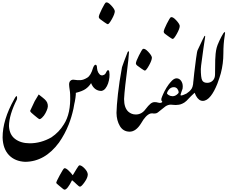

<svg xmlns="http://www.w3.org/2000/svg" viewBox="-20 -1111 1922 1620"><path d="M621.6 -341.8Q608.4 -185.1 560.1 -61.5Q527.8 20.5 477.5 92.3Q358.9 252.9 192.4 254.4Q106 250.5 55.4 197.5Q4.9 144.5 2 49.8Q1.5 -99.6 100.1 -274.4Q119.1 -309.6 122.8 -296.9Q126.5 -284.2 122.1 -271Q57.1 -142.1 55.7 -48.3Q59.1 24.9 107.2 61.3Q155.3 97.7 230.5 98.1Q325.7 98.1 413.6 47.9Q479 3.9 518.6 -61.5Q578.6 -152.8 571.8 -313.5Q571.3 -334.5 567.6 -355.5Q564 -376.5 563 -397.5Q563 -420.4 575.4 -430.7Q587.9 -440.9 605 -438Q635.7 -423.8 621.6 -341.8ZM382.8 -228.5Q385.7 -213.9 380.6 -196.3Q375.5 -178.7 363.8 -156.7Q353 -135.3 334 -117.2Q321.3 -105.5 314 -105.5Q309.6 -105.5 293.9 -118.2Q278.3 -130.9 265.4 -141.6Q252.4 -152.3 243.2 -161.1Q234.4 -169.9 234.4 -175.8Q262.7 -238.8 272.9 -257.8Q284.2 -276.9 306.6 -314Q319.8 -303.2 339.4 -288.1Q358.9 -272.9 369.4 -259.8Q379.9 -246.6 382.8 -228.5Z M835 -475.6Q841.3 -463.4 844 -446Q846.7 -428.7 846.2 -409.9Q845.7 -391.1 842.8 -373.5Q839.8 -356 835 -343.8Q805.7 -343.8 783.7 -360.4Q761.7 -376.5 748.5 -409.7Q731 -380.9 703.1 -361.1Q675.3 -341.3 619.6 -327.6Q621.1 -318.8 616.7 -285.6Q612.3 -253.4 605 -225.1Q584.5 -308.6 605 -438Q634.3 -433.1 659.9 -434.8Q685.5 -436.5 716.3 -455.6Q747.1 -474.6 765.1 -538.6Q775.4 -565.4 786.9 -564.7Q798.3 -564 798.8 -535.6Q799.3 -526.4 802 -516.6Q804.7 -506.8 809.3 -498.5Q814 -490.2 820.3 -483.9Q826.7 -477.5 835 -475.6ZM454.6 431.6Q454.6 436 476.3 453.6Q498 471.2 508.3 480Q519 489.3 524.9 489.3Q548.3 489.3 587.9 409.7Q604 421.4 625.2 442.6Q646.5 463.9 654.8 463.9Q667 463.9 693.4 426.3Q720.7 388.2 720.7 360.4Q719.2 336.9 693.8 310.3Q668.5 283.7 650.4 283.7Q644 284.2 626.2 314Q608.4 343.8 593.8 367.7Q581.5 350.1 557.6 327.1Q533.7 304.2 521.5 309.1Q514.2 312.5 484.4 367.2Q454.6 421.9 454.6 431.6Z M902.3 -502.4Q905.8 -483.9 903.1 -458Q900.4 -432.1 892.1 -407.5Q883.8 -382.8 869.4 -364.7Q855 -346.7 835 -343.8Q830.1 -368.7 827.6 -387.7Q825.2 -406.7 825.2 -422.4Q825.2 -438 827.6 -450.7Q830.1 -463.4 835 -475.6Q847.2 -473.1 859.4 -480.5Q871.6 -487.8 879.4 -507.8Q883.8 -518.6 892.3 -518.6Q900.9 -518.6 902.3 -502.4ZM813.5 -967.3Q813.5 -983.4 839.4 -1034.7Q865.2 -1085.9 873 -1089.8Q888.7 -1096.7 917.7 -1065.7Q946.8 -1034.7 948.7 -1017.1Q948.7 -994.1 924.3 -950.4Q899.9 -906.7 889.2 -906.7Q884.8 -906.7 860.4 -923.6Q835.9 -940.4 823.7 -950.2Q813.5 -959 813.5 -967.3Z M1026.9 -275.9Q1025.4 -248.5 1021 -225.8Q1016.6 -203.1 1009 -187.5Q1001.5 -171.9 990.2 -164.1Q979 -156.2 962.9 -158.7Q963.9 -215.8 975.1 -318.1Q986.3 -420.4 1009.3 -543.9Q1021 -580.1 1056.6 -670.9Q1060.5 -679.7 1064.5 -678.2Q1068.4 -676.8 1068.4 -670.9Q1066.4 -626 1050.3 -500Q1034.2 -374 1030.5 -327.1Q1026.9 -280.3 1026.9 -275.9Z M1281.7 -152.8Q1259.8 -156.7 1248.5 -152.8Q1210.4 -140.6 1170.4 -70.3Q1127 0 1073.7 0Q1019.5 -0.5 991.7 -47.1Q963.9 -93.8 962.9 -158.7Q975.6 -201.7 991 -232.7Q1006.3 -263.7 1026.9 -275.4Q1026.9 -202.1 1062.5 -168.9Q1089.8 -145 1125.5 -145Q1175.3 -145 1207.5 -189Q1231.9 -221.2 1249 -235.1Q1266.1 -249 1281.7 -249Q1292 -246.1 1294.2 -204.6Q1296.4 -163.1 1281.7 -152.8ZM1126.5 -575.7Q1126.5 -591.8 1152.3 -643.1Q1178.2 -694.3 1186 -698.2Q1201.7 -705.1 1230.7 -674.1Q1259.8 -643.1 1261.7 -625.5Q1261.7 -602.5 1237.3 -558.8Q1212.9 -515.1 1202.1 -515.1Q1197.8 -515.1 1173.3 -532Q1148.9 -548.8 1136.7 -558.6Q1126.5 -567.4 1126.5 -575.7Z M1487.3 -332Q1487.3 -346.2 1476.6 -361.3Q1465.3 -375.5 1446.3 -375.5Q1419.4 -375.5 1401.9 -351.1Q1394.5 -342.3 1388.7 -325.7Q1388.7 -317.4 1403.3 -308.6Q1418 -299.3 1436 -299.3Q1454.6 -299.3 1470.7 -311.5Q1487.3 -323.2 1487.3 -332ZM1553.2 -259.8Q1534.2 -242.7 1519 -236.8Q1503.4 -229.5 1489.7 -227.5Q1476.6 -225.1 1463.4 -225.1Q1458 -225.1 1437.5 -226.6Q1427.2 -228 1421.4 -228Q1397.9 -228 1376 -213.4Q1373 -210.4 1340.3 -185.1L1311.5 -162.1Q1302.2 -155.8 1295.2 -154.5Q1288.1 -153.3 1281.7 -153.3Q1263.2 -179.7 1261.7 -203.6Q1260.3 -227.5 1281.7 -249.5Q1289.6 -250 1299.1 -248.5Q1308.6 -247.1 1319.3 -244.1Q1330.1 -241.2 1339.6 -244.1Q1349.1 -247.1 1349.1 -253.9Q1341.8 -261.7 1341.8 -264.2Q1340.3 -272.9 1341.8 -279.3Q1345.2 -292 1356.4 -316.9Q1364.3 -336.4 1384.8 -371.1Q1406.7 -405.3 1418.5 -417Q1445.8 -450.2 1469.2 -450.2Q1491.7 -450.2 1506.3 -431.2Q1522 -411.1 1522 -381.3Q1522 -371.6 1520.5 -362.8Q1513.2 -343.3 1509 -330.1Q1504.9 -316.9 1503.4 -312.5Q1503.4 -311 1504.9 -305.2Q1522 -305.2 1553.2 -321.3Q1554.2 -318.4 1559.1 -306.6Q1562 -299.3 1562 -289.6Q1562 -281.7 1559.1 -274.9Q1554.7 -264.6 1553.2 -259.8ZM1361.3 -842.8Q1361.3 -858.9 1387.2 -910.2Q1413.1 -961.4 1420.9 -965.3Q1436.5 -972.2 1465.6 -941.2Q1494.6 -910.2 1496.6 -892.6Q1496.6 -869.6 1472.2 -825.9Q1447.8 -782.2 1437 -782.2Q1432.6 -782.2 1408.2 -799.1Q1383.8 -815.9 1371.6 -825.7Q1361.3 -834.5 1361.3 -842.8Z M1577.1 -339.4Q1589.8 -351.1 1597.4 -363.3Q1605 -375.5 1608.9 -398.9Q1616.2 -482.9 1634.3 -617.7Q1643.1 -681.6 1647.5 -688L1689.5 -776.9Q1693.4 -783.7 1697 -791.3Q1700.7 -798.8 1704.6 -806.2Q1707.5 -810.1 1710 -808.1Q1712.4 -806.2 1710.4 -796.4Q1702.6 -746.1 1696.3 -701.7Q1689.9 -657.2 1685.1 -619.1Q1673.8 -539.6 1674.8 -532.2L1660.2 -427.2Q1651.9 -387.7 1640.1 -355.5Q1638.2 -349.6 1629.9 -333.5Q1626.5 -333.5 1591.8 -299.8Q1579.6 -286.1 1553.2 -259.8Q1546.9 -275.4 1546.4 -290.8Q1545.9 -306.2 1553.2 -321.3Z M1674.3 -535.2Q1674.3 -453.1 1686 -433.1Q1696.8 -412.1 1728.5 -412.1Q1756.3 -412.1 1775.4 -431.2Q1794.4 -450.2 1794.4 -483.9L1795.9 -605.5Q1795.9 -624.5 1799.3 -657.2Q1802.2 -686 1808.1 -708Q1812.5 -727.1 1831.5 -768.1Q1848.6 -804.7 1864.7 -830.1Q1871.6 -840.3 1876.5 -840.3Q1879.9 -840.3 1878.9 -831.5Q1877.9 -822.8 1875.5 -806.2Q1864.7 -740.7 1864.7 -659.7Q1864.7 -574.7 1843.3 -493.2Q1834.5 -460.4 1813.5 -403.3Q1787.1 -337.9 1758.3 -301.3Q1725.6 -259.8 1690.9 -259.8Q1657.2 -259.8 1633.5 -303Q1609.9 -346.2 1610.4 -418.5Q1613.3 -438.5 1620.6 -457.8Q1627.9 -477.1 1637.2 -492.7Q1646.5 -508.3 1656.2 -519.5Q1666 -530.8 1674.3 -535.2Z"/></svg>

Font: IranNastaliq
Style: Regular
Weight: 400
Designer: Hossein Zahedi
Version: Version 1.5